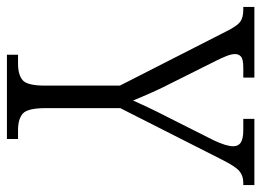

<svg xmlns="http://www.w3.org/2000/svg" viewBox="-126 -634 754 554"><g transform="rotate(90 251.0 -357.0)"><path d="M132 0V-32H157Q190 -32 205.5 -45.5Q221 -59 221 -109V-326L64 -634Q49 -664 37 -673Q25 -682 2 -682H-6V-714H198V-682H170Q145 -682 137.5 -675.5Q130 -669 130 -658Q130 -648 135.5 -634Q141 -620 148 -606L211 -480Q227 -449 240 -420Q253 -391 264 -364Q272 -382 284 -407.5Q296 -433 312 -464L379 -597Q396 -633 396 -653Q396 -668 385 -675Q374 -682 349 -682H317V-714H508V-682H501Q481 -682 467.5 -670.5Q454 -659 435 -621L286 -327V-112Q286 -60 301.5 -46Q317 -32 350 -32H375V0Z"/></g></svg>

Font: Noto Serif Condensed Light
Style: Regular
Weight: 300
Width: 3
Designer: Monotype Design Team
Foundry: Monotype Imaging Inc.
Version: Version 2.013